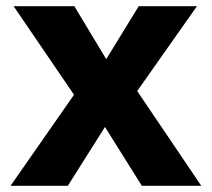

<svg xmlns="http://www.w3.org/2000/svg" viewBox="-20 -600 683 620"><path d="M14 0 219 -294 24 -580H220L323 -409L428 -580H616L423 -306L630 0H438L319 -190L199 0Z"/></svg>

Font: BDO Grotesk ExtraBold
Style: Regular
Weight: 800
Designer: Deni Anggara
Foundry: Lokal Container
Version: Version 2.000